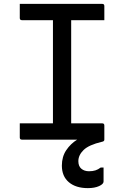

<svg xmlns="http://www.w3.org/2000/svg" viewBox="-20 -720 640 990"><path d="M82 -700H507Q518 -700 518 -689V-616H347V-84H507Q518 -84 518 -73V0Q518 9 506 11Q438 27 411 53.5Q384 80 384 111Q384 137 399.5 150Q415 163 439 163Q458 163 472 158.5Q486 154 499 144H514V216Q514 229 491 239.5Q468 250 433 250Q371 250 335 219.5Q299 189 299 134Q299 88 321.5 54.5Q344 21 378 0H93Q82 0 82 -11V-84H253V-616H93Q82 -616 82 -627Z"/></svg>

Font: Recursive Mn Lnr St
Style: Regular
Weight: 400
Monospace: yes
Version: Version 1.079;hotconv 1.0.112;makeotfexe 2.5.65598; ttfautoh